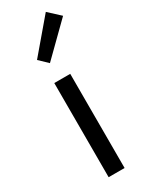

<svg xmlns="http://www.w3.org/2000/svg" viewBox="-225 -915 749 959"><g transform="rotate(-30 149.0 -436.0)"><path d="M92 0H184V-543H92ZM123 -640 298 -812 233 -872 75 -686Z"/></g></svg>

Font: Source Han Sans KR
Style: Regular
Weight: 400
Designer: Ryoko NISHIZUKA 西塚涼子 (kana, bopomofo & ideographs); Paul D. Hunt (Latin, Greek & Cyrillic); Sandoll Communications 산돌커뮤니
Foundry: Adobe
Version: Version 2.004;hotconv 1.0.118;makeotfexe 2.5.65603